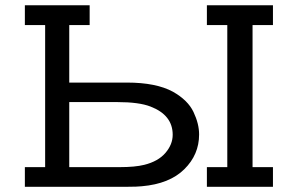

<svg xmlns="http://www.w3.org/2000/svg" viewBox="-20 -715 1143 735"><path d="M75.2 0V-75.2H152.8V-619.1H75.2V-694.8H323.2V-619.1H245.1V-398.9H465.8Q577.6 -398.9 642.1 -363.8Q699.2 -331.5 720.7 -286.4Q742.2 -241.2 742.2 -200.2Q742.2 -123 685.5 -67.1Q628.9 -11.2 522.9 -2Q504.9 0 469.2 0ZM245.1 -75.2H438Q497.1 -75.2 532.2 -84Q585.4 -97.2 613.3 -129.6Q641.1 -162.1 641.1 -199.2Q641.1 -274.4 556.2 -307.1Q512.2 -324.2 429.2 -324.2H245.1ZM772 0V-75.2H850.1V-619.1H772V-694.8H1024.9V-619.1H946.8V-75.2H1024.9V0Z"/></svg>

Font: CMU Concrete
Style: Bold
Weight: 700
Version: Version 0.7.0